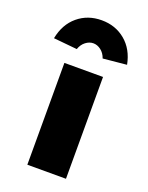

<svg xmlns="http://www.w3.org/2000/svg" viewBox="-149 -872 732 948"><g transform="rotate(20 217.5 -398.0)"><path d="M116 0V-535H319V0ZM150 -620 26 -632Q41 -709 93 -752.5Q145 -796 218 -796Q291 -796 343 -752.5Q395 -709 410 -632L286 -620Q277 -646 258 -660.5Q239 -675 218 -675Q197 -675 178 -660.5Q159 -646 150 -620Z"/></g></svg>

Font: Lexend Exa Black
Style: Regular
Weight: 900
Designer: Bonnie Shaver-Troup, Thomas Jockin
Foundry: Lexend
Version: Version 1.007